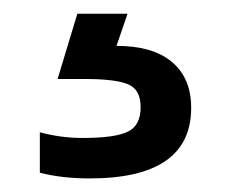

<svg xmlns="http://www.w3.org/2000/svg" viewBox="-20 -20 333 280"><path d="M110.8 240.2Q70.3 240.2 38.1 231.9V172.9Q68.8 181.2 100.1 181.2Q147.5 181.2 166.3 172.1Q185.1 163.1 185.1 136.2Q185.1 110.4 166.5 102.8Q147.9 95.2 104 95.2H64L92.8 0H166L149.9 46.9Q203.1 46.9 231 70.6Q258.8 94.2 258.8 137.2Q258.8 240.2 110.8 240.2Z"/></svg>

Font: Kanit
Style: Regular
Weight: 400
Designer: Katatrad Team
Foundry: CadsonDemak
Version: Version 1.000;PS 001.000;hotconv 1.0.88;makeotf.lib2.5.64775